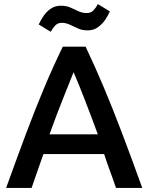

<svg xmlns="http://www.w3.org/2000/svg" viewBox="-20 -922 728 942"><path d="M10 0Q63 -147 108 -267Q153 -387 196.5 -490.5Q240 -594 288 -693H400Q447 -594 490.5 -490.5Q534 -387 579.5 -267Q625 -147 678 0H549Q535 -42 519.5 -83.5Q504 -125 491 -166H193Q179 -125 164 -83.5Q149 -42 135 0ZM223 -263H460Q425 -358 394.5 -436.5Q364 -515 341 -568Q320 -515 288.5 -436.5Q257 -358 223 -263ZM229 -766 170 -802Q178 -820 192.5 -842Q207 -864 228.5 -879Q250 -894 279 -894Q305 -894 325.5 -885Q346 -876 365 -867Q384 -858 405 -858Q426 -858 438.5 -871Q451 -884 460 -902L519 -866Q511 -847 496.5 -825.5Q482 -804 460.5 -788.5Q439 -773 410 -773Q384 -773 363.5 -782Q343 -791 323.5 -800.5Q304 -810 283 -810Q263 -810 250.5 -796.5Q238 -783 229 -766Z"/></svg>

Font: Ubuntu Sans SemiBold
Style: Regular
Weight: 600
Designer: Dalton Maag Ltd
Foundry: Dalton Maag Ltd
Version: Version 1.006; ttfautohint (v1.8.4.7-5d5b)